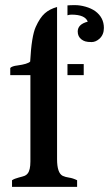

<svg xmlns="http://www.w3.org/2000/svg" viewBox="-20 -729 425 749"><path d="M202.6 -107.9Q202.6 -54.2 224.6 -43Q235.4 -38.1 249.5 -36.1Q263.7 -34.2 280.8 -25.9V0H26.9V-25.9Q36.6 -32.2 53 -36.4Q69.3 -40.5 76.2 -43.2Q83 -45.9 87.9 -52.2Q98.6 -65.4 98.6 -99.1V-436H20V-463.9Q26.9 -471.2 47.9 -473.6Q87.9 -479 97.7 -488.8Q103 -587.9 119.4 -624Q135.7 -660.2 154.8 -677Q173.8 -693.8 202.6 -701.7ZM322.3 -644.5Q312 -671.9 258.8 -671.9Q251.5 -671.9 243.2 -669.4V-708Q253.9 -709 272.9 -709Q292 -709 313.7 -702.9Q335.4 -696.8 351.6 -685.5Q385.3 -660.6 385.3 -620.1Q385.3 -593.8 368.2 -578.1Q353.5 -564.9 337.4 -564.9Q321.3 -564.9 312.7 -567.6Q304.2 -570.3 297.9 -575.2Q283.2 -586.4 283.2 -606Q283.2 -634.3 322.3 -644.5ZM243.2 -479H306.6V-436H243.2Z"/></svg>

Font: Stardos Stencil
Style: Regular
Weight: 400
Version: Version 1.000